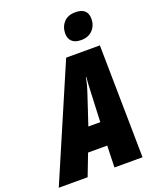

<svg xmlns="http://www.w3.org/2000/svg" viewBox="-229 -1052 934 1150"><g transform="rotate(-20 238.0 -477.0)"><path d="M250 -717H465L476 0H297L301 -138H179L126 0H-58ZM310 -284 318 -468Q320 -529 324 -567H321Q314 -524 296 -471L234 -284ZM294 -854Q294 -896 320 -925Q346 -954 394 -954Q472 -954 472 -884Q472 -842 445 -813.5Q418 -785 371 -785Q333 -785 313.5 -803.5Q294 -822 294 -854Z"/></g></svg>

Font: Noto Sans UI CondBlack
Style: Italic
Weight: 900
Width: 3
Italic angle: -12°
Designer: Monotype Design Team
Foundry: Monotype Imaging Inc.
Version: Version 1.001